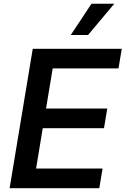

<svg xmlns="http://www.w3.org/2000/svg" viewBox="-20 -982 655 1002"><path d="M30.2 0H498.2L515.3 -102.3H168.3L203.1 -312.9H522.7L539.8 -415.5H220.2L255 -625H598.4L615.4 -727.3H150.9ZM349.4 -799.4H439.6L576.3 -962.4H457.4Z"/></svg>

Font: Magic Ui Pro Semi Bold
Style: Italic
Weight: 600
Italic angle: -9.39999°
Designer: Stefan Endress, Andreas Faust
Version: Version 1.000;FEAKit 1.0